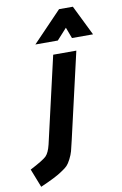

<svg xmlns="http://www.w3.org/2000/svg" viewBox="-175 -808 693 1095"><g transform="rotate(-10 172.0 -260.0)"><path d="M55 0 170 -500H304L189 0Q180 40 174.5 60Q169 80 157 103.5Q145 127 134 138.5Q123 150 98 166Q64 190 -28 230L-70 123Q7 83 25.5 64.5Q44 46 55 0ZM80 -575 248 -750H328L414 -575H292L268 -639L210 -575Z"/></g></svg>

Font: Titillium Web
Style: Bold Italic
Weight: 700
Italic angle: -13°
Version: Version 1.002;PS 57.000;hotconv 1.0.70;makeotf.lib2.5.55311